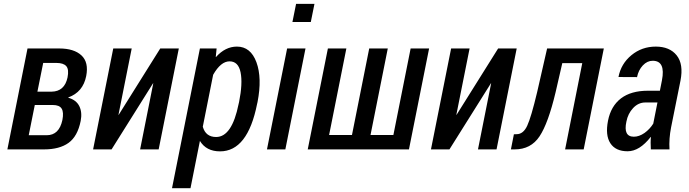

<svg xmlns="http://www.w3.org/2000/svg" viewBox="-20 -782 3605 1005"><path d="M274.9 -452.6H206.1L175.8 -302.2H250Q317.9 -303.2 333.5 -376.5Q341.8 -418.5 327.1 -435.5Q312.5 -452.6 274.9 -452.6ZM224.6 -74.2Q289.6 -74.2 306.6 -153.8Q314.5 -194.3 302.7 -213.4Q291 -232.4 256.3 -232.4H162.1L130.4 -74.2ZM290 -528.3Q367.2 -528.3 406.2 -492.2Q445.3 -456.1 431.2 -383.8Q414.6 -299.8 337.4 -272V-270.5Q378.9 -258.8 395 -226.6Q411.1 -194.3 402.3 -148.9Q386.2 -68.4 338.9 -34.2Q291.5 0 210 0H18.6L124 -528.3Z M818.8 -528.3H916L810.5 0H713.4L782.2 -345.7L781.2 -346.2L564 0H467.3L572.8 -528.3H669.4L600.1 -181.2L601.1 -180.7Z M1095.7 -390.6 1041.5 -118.7Q1056.6 -64.9 1111.3 -64.9Q1194.3 -64.9 1229 -237.8L1231.4 -248Q1251 -345.7 1239.3 -403.3Q1227.5 -460.9 1181.6 -460.9Q1135.7 -460.9 1095.7 -390.6ZM1220.2 -538.1Q1292 -538.1 1322.3 -456.1Q1352.5 -374 1328.1 -248L1325.7 -237.8Q1276.4 10.3 1131.8 10.3Q1059.6 10.3 1026.4 -44.4L977.1 203.1H880.4L1026.4 -528.3H1113.8L1109.4 -483.9L1110.4 -483.4Q1159.2 -538.1 1220.2 -538.1Z M1606.9 -667H1510.7L1529.8 -761.7H1626ZM1473.6 0H1377.4L1482.9 -528.3H1579.1Z M1793 -528.3 1702.6 -75.2H1822.3L1912.6 -528.3H2009.8L1919.4 -75.2H2039.1L2129.4 -528.3H2226.1L2120.6 0H1590.8L1696.3 -528.3Z M2587.4 -528.3H2684.6L2579.1 0H2481.9L2550.8 -345.7L2549.8 -346.2L2332.5 0H2235.8L2341.3 -528.3H2438L2368.7 -181.2L2369.6 -180.7Z M2673.8 0H2654.3L2669.9 -79.1L2684.1 -79.6Q2719.2 -79.6 2739.7 -124Q2760.3 -168.5 2791.5 -299.3L2843.8 -528.3H3140.6L3035.2 0H2938L3027.8 -451.7H2923.3L2888.2 -299.3Q2849.6 -136.7 2804.2 -68.4Q2758.8 0 2673.8 0Z M3297.9 -66.4Q3325.2 -66.4 3353.5 -85.9Q3380.9 -105.5 3399.4 -134.8L3421.4 -245.6H3357.9Q3321.3 -245.6 3293.9 -216.3Q3266.6 -187 3258.8 -145.5Q3241.7 -66.4 3297.9 -66.4ZM3371.6 -307.1H3434.1L3444.8 -361.3Q3464.8 -463.9 3396.5 -463.9Q3367.7 -463.9 3344.7 -439.5Q3321.8 -415 3314.5 -378.4L3217.3 -378.9Q3230.5 -448.2 3285.2 -493.2Q3339.8 -538.1 3412.6 -538.1Q3485.4 -538.1 3522 -492.2Q3558.6 -446.3 3542 -360.4L3492.7 -115.2Q3481 -55.7 3484.4 0H3386.7Q3385.7 -19.5 3385.7 -35.2Q3385.7 -50.8 3387.2 -64.9L3386.2 -65.4Q3327.6 9.8 3265.1 9.8Q3202.1 9.8 3174.8 -32.2Q3147.5 -74.2 3162.6 -150.4Q3177.7 -226.6 3230.5 -267.1Q3283.2 -307.1 3371.6 -307.1Z"/></svg>

Font: RobotoCondensed-Italic
Style: Italic
Weight: 400
Designer: Google
Version: Version 1.200311; 2013